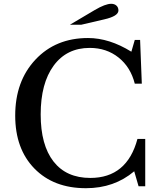

<svg xmlns="http://www.w3.org/2000/svg" viewBox="-20 -980 842 1010"><path d="M671 -708 689 -770H717L726 -540H689Q667 -627 603.5 -677.5Q540 -728 452 -728Q331 -728 262.5 -635Q194 -542 194 -378Q194 -217 261.5 -130.5Q329 -44 455 -44Q648 -44 703 -249H744V0H709L686 -79Q581 10 432 10Q262 10 161 -93.5Q60 -197 60 -372Q60 -553 166.5 -666.5Q273 -780 443 -780Q555 -780 671 -708ZM408 -850H348L478 -927Q534 -960 565 -960Q582 -960 592.5 -950.5Q603 -941 603 -925Q603 -895 528 -878Z"/></svg>

Font: Libre Baskerville
Style: Regular
Weight: 400
Designer: Pablo Impallari, Rodrigo Fuenzalida
Foundry: Pablo Impallari, Rodrigo Fuenzalida
Version: Version 1.000